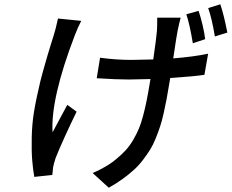

<svg xmlns="http://www.w3.org/2000/svg" viewBox="-20 -806 1087 901"><path d="M942.8 -622.2 884.9 -603Q870.4 -691.4 854.4 -739L911.9 -755Q921.5 -726.9 930.6 -688.7Q939.6 -650.6 942.8 -622.2ZM252.1 -719.1 361.2 -708.1Q345.2 -677.6 331.3 -641Q217.3 -344.1 226.6 -185Q230.8 -192.8 256.6 -241.1Q282.3 -289.4 295.8 -313.9L339.5 -282Q311.8 -225.5 283.4 -163Q255 -100.5 240.8 -63.9Q231.9 -36.2 229 -19.9Q228.3 -15.6 227.5 -3.2Q226.6 9.2 225.5 14.9L141 24.1Q134.9 -8.5 131.2 -53.3Q127.5 -98 128.9 -161.2Q130.3 -224.4 139.2 -279.1Q145.2 -316.1 153.8 -355.8Q162.3 -395.6 169.4 -424.7Q176.5 -453.8 187.9 -493.4Q199.2 -533 204.4 -550.8Q209.5 -568.5 221.2 -605.6Q233 -642.8 234.4 -648.1Q241.1 -668.7 252.1 -719.1ZM717.7 -723H827.8Q822.1 -702.4 813.9 -664.1Q809.3 -642.8 793 -532Q892 -540.1 956.7 -554L939.3 -454.9Q891.3 -447.4 778.8 -440L774.1 -411.9Q767 -369.3 761.7 -340.6Q756.4 -311.8 748.2 -275.4Q740.1 -239 731.7 -213.6Q723.4 -188.2 711.1 -157.5Q698.9 -126.8 684.7 -104Q670.5 -81.3 650.9 -55.6Q631.4 -29.8 608.1 -8.7Q584.9 12.4 555.2 33.9Q525.6 55.4 490.4 74.9L414.8 6Q441.8 -5 473 -23.1Q504.3 -41.2 525.9 -60Q551.1 -80.3 570.7 -102.1Q590.2 -123.9 605.3 -149.9Q620.4 -175.8 631.4 -201.7Q642.4 -227.6 651.6 -263Q660.9 -298.3 667.6 -331.5Q674.4 -364.7 682.2 -411.9L686.1 -435Q615.4 -432.9 582.7 -432.9Q526.3 -432.9 433.9 -438.9L449.6 -535.2Q523.1 -524.9 596.9 -524.9Q628.6 -524.9 699.2 -527Q713.8 -627.8 716.6 -663Q718 -686.4 717.7 -723ZM957 -768.1 1013.8 -785.9Q1030.2 -738.6 1046.9 -653.1L988.3 -634.9Q974.4 -719.1 957 -768.1Z"/></svg>

Font: Karasuma Gothic
Style: Medium Italic
Weight: 500
Italic angle: 9.39998°
Designer: Rasmus Andersson / Ryoko Nishizuka
Foundry: Genbu
Version: Version 1.00